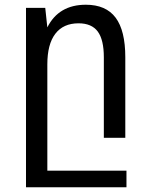

<svg xmlns="http://www.w3.org/2000/svg" viewBox="-20 -580 642 808"><path d="M89.4 -546.9H170.4L179.2 -464.8Q227.1 -560.1 341.3 -560.1Q425.8 -560.1 466.6 -505.6Q507.3 -451.2 507.3 -338.9V0H417V-338.9Q417 -412.6 391.4 -447.3Q365.7 -481.9 310.5 -481.9Q246.6 -481.9 212.9 -438Q179.2 -394 179.2 -309.1V138.2H512.2V208H89.4Z"/></svg>

Font: Vazir Code Hack
Style: Code-Hack
Weight: 400
Foundry: DejaVu fonts team - Redesigned by Saber Rastikerdar
Version: Version 1.1.2